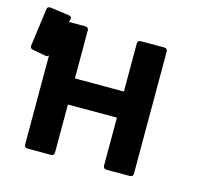

<svg xmlns="http://www.w3.org/2000/svg" viewBox="-108 -785 997 902"><g transform="rotate(15 390.0 -334.0)"><path d="M465.8 -609.4V-376H227.5V-609.4C227.5 -619.1 221.7 -625 211.9 -625H131.8L135.7 -639.6C137.7 -648.4 133.8 -653.3 123 -655.3L31.2 -668C21.5 -668.9 14.6 -665 13.7 -654.3L-10.7 -472.7C-11.7 -461.9 -7.8 -457 2 -455.1L64.5 -443.4C74.2 -441.4 80.1 -443.4 82 -451.2V-15.6C82 -5.9 87.9 0 97.7 0H211.9C221.7 0 227.5 -5.9 227.5 -15.6V-249H465.8V-15.6C465.8 -5.9 471.7 0 481.4 0H595.7C605.5 0 611.3 -5.9 611.3 -15.6V-609.4C611.3 -619.1 605.5 -625 595.7 -625H481.4C471.7 -625 465.8 -619.1 465.8 -609.4Z"/></g></svg>

Font: Ed Sans Neue
Style: Bold
Weight: 700
Designer: Stephen Hutchings
Version: Version 1.004;PS 001.004;hotconv 1.0.88;makeotf.lib2.5.64775